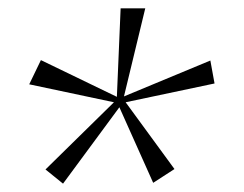

<svg xmlns="http://www.w3.org/2000/svg" viewBox="-20 -546 584 460"><path d="M131 -106 89 -140 253 -301 50 -344 78 -402 260 -314 269 -526H328L277 -315L484 -401L494 -346L281 -301L398 -141L347 -108L266 -289Z"/></svg>

Font: Alumni Sans Light
Style: Italic
Weight: 300
Italic angle: -8°
Version: Version 1.016